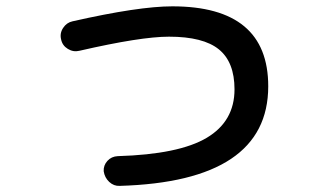

<svg xmlns="http://www.w3.org/2000/svg" viewBox="-20 -570 1040 612"><path d="M233.4 -408.2Q213.9 -403.3 196.3 -414.1Q178.7 -424.8 174.8 -444.3Q169.9 -463.9 181.2 -481Q192.4 -498 210.9 -502Q421.9 -549.8 529.3 -549.8Q835 -549.8 835 -294.9Q835 8.8 361.3 22.5Q342.8 23.4 328.1 9.8Q313.5 -3.9 310.5 -24.4Q309.6 -43 322.3 -57.1Q335 -71.3 355.5 -72.3Q550.8 -78.1 639.2 -130.9Q727.5 -183.6 727.5 -285.2Q727.5 -372.1 677.7 -412.6Q627.9 -453.1 518.6 -453.1Q428.7 -453.1 233.4 -408.2Z"/></svg>

Font: Rounded-X Mgen+ 1mn medium
Style: Regular
Weight: 500
Designer: [Source Han Sans]
Ryoko NISHIZUKA  (kana & ideographs); Paul D. Hunt (Latin, Greek & Cyrillic); Wenlong ZHANG  (bopomofo
Version: Version 1.059.20150602